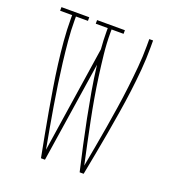

<svg xmlns="http://www.w3.org/2000/svg" viewBox="-133 -841 866 947"><g transform="rotate(20 300.0 -367.5)"><path d="M188 0Q177 -58 166 -115.5Q155 -173 145 -231Q135 -289 125.5 -347Q116 -405 108.5 -463.5Q101 -522 96 -580.5Q91 -639 91 -698V-716H28V-735H174V-716H111V-698Q111 -644 116 -589Q121 -534 127.5 -480Q134 -426 142 -371.5Q150 -317 159 -263Q168 -209 177.5 -155.5Q187 -102 197 -48L282 -606Q280 -629 279 -652Q278 -675 278 -698V-716H215V-735H361V-716H298V-698Q298 -643 304 -587.5Q310 -532 317.5 -477Q325 -422 334.5 -367Q344 -312 355 -257.5Q366 -203 377.5 -148.5Q389 -94 401 -39Q411 -94 421 -148.5Q431 -203 440 -257.5Q449 -312 457.5 -367Q466 -422 472.5 -477Q479 -532 484 -587.5Q489 -643 489 -698V-735H509V-698Q509 -639 504 -580.5Q499 -522 491.5 -463.5Q484 -405 474.5 -347Q465 -289 455 -231Q445 -173 434 -115.5Q423 -58 412 0H391Q376 -65 361.5 -131Q347 -197 334 -263Q321 -329 309.5 -395Q298 -461 290 -528L209 0Z"/></g></svg>

Font: Iosevka HT Thin Extended
Style: Regular
Weight: 100
Width: 7
Monospace: yes
Designer: Belleve Invis
Foundry: Belleve Invis
Version: Version 32.3.0; ttfautohint (v1.8.4)